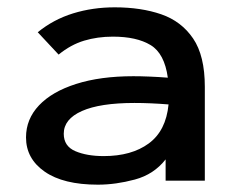

<svg xmlns="http://www.w3.org/2000/svg" viewBox="-20 -493 640 524"><path d="M247 11Q153 11 102 -24.5Q51 -60 51 -118Q51 -168 86.5 -205.5Q122 -243 188 -264Q254 -285 344 -285Q363 -285 388 -284Q413 -283 438 -281Q429 -347 391 -370Q353 -393 288 -393Q246 -393 209.5 -382Q173 -371 140 -344L83 -405Q126 -440 179.5 -456.5Q233 -473 293 -473Q365 -473 420 -454Q475 -435 507 -388Q539 -341 539 -256V0H432V-58Q400 -17 348 -3Q296 11 247 11ZM154 -128Q154 -94 185.5 -80.5Q217 -67 263 -67Q339 -67 386 -101.5Q433 -136 440 -208Q390 -212 347 -212Q253 -212 203.5 -190Q154 -168 154 -128Z"/></svg>

Font: Inconsolata Expanded SemiBold
Style: Regular
Weight: 600
Width: 7
Monospace: yes
Designer: Raph Levien, Cyreal, Brenton Simpson
Foundry: Raph Levien, Cyreal, Google
Version: Version 3.001; ttfautohint (v1.8.2.53-6de2)